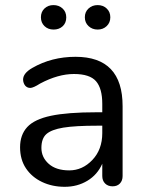

<svg xmlns="http://www.w3.org/2000/svg" viewBox="-20 -720 570 747"><path d="M377.9 -202.1V-231H359.9Q272 -231 226.1 -223.4Q180.2 -215.8 160.6 -198.5Q141.1 -181.2 141.1 -144.5Q141.1 -107.9 169.7 -82.5Q198.2 -57.1 249.5 -57.1Q300.8 -57.1 339.4 -97.7Q377.9 -138.2 377.9 -202.1ZM457 -307.1V-35.2Q457 -17.1 446.5 -6.1Q436 4.9 418 4.9Q399.9 4.9 388.9 -6.1Q377.9 -17.1 377.9 -35.2V-83Q358.9 -40 319.8 -16.6Q280.8 6.8 231.9 6.8Q183.1 6.8 143.6 -12Q104 -30.8 81.1 -64.9Q58.1 -99.1 58.1 -147.2Q58.1 -195.3 85.9 -225.6Q113.8 -255.9 178 -269.5Q242.2 -283.2 356 -283.2H377.9V-315.9Q377.9 -376 353.5 -404.1Q329.1 -432.1 267.6 -432.1Q206.1 -432.1 136.2 -395Q109.4 -377.9 97.7 -377.9Q85.9 -377.9 78.1 -386.7Q70.3 -396.5 69.8 -410.2Q69.8 -435.1 105.5 -455.6Q180.7 -499 273.9 -499Q457 -499 457 -307.1ZM324.5 -618.4Q310.1 -631.8 310.1 -652.8Q310.1 -673.8 324.5 -687Q338.9 -700.2 359.9 -700.2Q380.9 -700.2 395 -687Q409.2 -673.8 409.2 -652.8Q409.2 -631.8 395 -618.4Q380.9 -605 359.9 -605Q338.9 -605 324.5 -618.4ZM153.1 -618.4Q139.2 -631.8 139.2 -652.8Q139.2 -673.8 153.1 -687Q167 -700.2 188 -700.2Q209 -700.2 223.4 -687Q237.8 -673.8 237.8 -652.3Q237.8 -630.9 223.9 -617.9Q210 -605 188.5 -605Q167 -605 153.1 -618.4Z"/></svg>

Font: Nunito-Regular
Style: Regular
Weight: 400
Designer: Vernon Adams
Foundry: newtypography
Version: Version 3.000